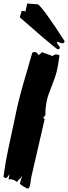

<svg xmlns="http://www.w3.org/2000/svg" viewBox="-23 -1037 391 1100"><path d="M162 -735Q168 -739 174 -739Q190 -739 198 -721L218 -738L278 -716Q289 -725 300 -725Q309 -725 318 -720Q312 -676 308 -655Q301 -619 291 -591Q272 -539 252 -487Q236 -433 237 -377L224 -362L233 -355L156 -21Q154 -3 151 15Q146 43 137 43Q131 43 111 31Q91 19 91 14Q91 12 99 -14Q104 -29 103 -29Q102 -29 97.5 -21Q93 -13 89.5 -12Q86 -11 74 6Q56 -12 26 -10L32 -39Q31 -37 28 -34Q22 -25 13 -16L-3 -22Q5 -91 26 -191Q44 -275 62 -359Q80 -450 107 -545Q134 -640 162 -735ZM90 -938 102 -975 123 -972 133 -1017 195 -1012Q229 -985 348 -800L339 -788Q317 -793 304 -798Q303 -796 303 -794Q303 -787 320 -767Q320 -754 307 -754Q250 -797 90 -938Z"/></svg>

Font: Ode an Erik AH
Style: Regular
Weight: 400
Designer: Andreas Höfeld
Foundry: Fontgrube AH
Version: Version 2.00